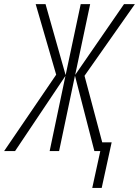

<svg xmlns="http://www.w3.org/2000/svg" viewBox="-87 -734 675 933"><path d="M361.3 179.2 400.4 0H371.6L277.3 -366.2L200.2 0H154.3L231 -365.2L-13.7 0H-66.9L186 -371.1L86.4 -713.9H134.3L231.9 -369.1L305.2 -713.9H351.1L278.3 -370.1L515.6 -713.9H568.4L323.7 -365.7L409.7 -42.5H455.6L407.2 179.2Z"/></svg>

Font: Open Sans Condensed Light
Style: Italic
Weight: 300
Width: 3
Italic angle: -12°
Designer: Monotype Design Team
Foundry: Monotype Imaging Inc.
Version: Version 3.000; ttfautohint (v1.8.4)